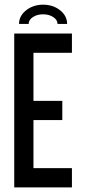

<svg xmlns="http://www.w3.org/2000/svg" viewBox="-20 -812 373 832"><path d="M291.7 -83.3V0H41.7V-666.7H291.7V-583.3H125V-375H250V-291.7H125V-83.3ZM229.2 -708.3Q229.2 -725.8 210.8 -737.9Q192.5 -750 166.7 -750Q140.8 -750 122.5 -737.9Q104.2 -725.8 104.2 -708.3H62.5Q62.5 -743.3 93.3 -767.5Q124.2 -791.7 166.7 -791.7Q210 -791.7 240.4 -767.5Q270.8 -743.3 270.8 -708.3Z"/></svg>

Font: Yulong
Style: Regular
Weight: 400
Designer: GGBotNet
Foundry: f0n7.com
Version: 1.00